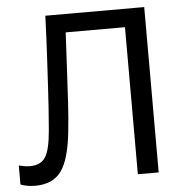

<svg xmlns="http://www.w3.org/2000/svg" viewBox="-52 -765 802 826"><g transform="rotate(-5 349.0 -351.5)"><path d="M67 11Q32 11 4 0V-82Q17 -79 28 -77Q39 -75 52 -75Q98 -75 118.5 -106Q139 -137 146 -222Q150 -268 153 -312.5Q156 -357 159 -410.5Q162 -464 166 -537Q170 -610 174 -714H601V0H511V-635H255Q250 -539 246 -464Q242 -389 238.5 -328Q235 -267 229 -212Q217 -91 180.5 -40Q144 11 67 11Z"/></g></svg>

Font: Noto Sans Historical
Style: Regular
Weight: 400
Designer: Monotype Design Team
Foundry: Monotype Imaging Inc.
Version: Version 2.013; ttfautohint (v1.8.4.7-5d5b)